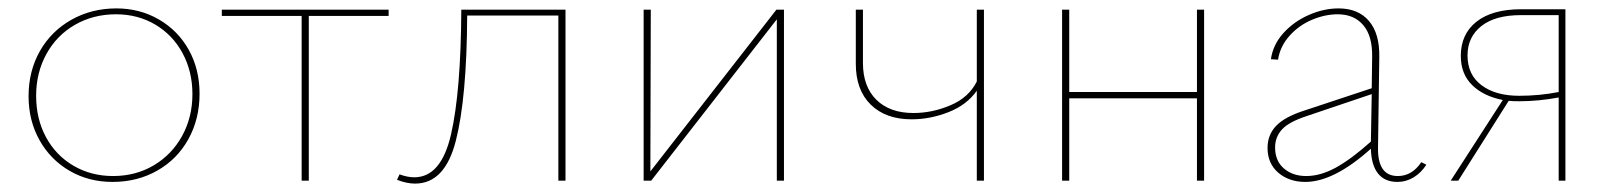

<svg xmlns="http://www.w3.org/2000/svg" viewBox="-20 -430 3840 457"><path d="M48 -201Q48 -261 75 -308.5Q102 -356 150 -383Q198 -410 257 -410Q313 -410 358.5 -383.5Q404 -357 429.5 -311Q455 -265 455 -207Q455 -147 428.5 -99Q402 -51 354.5 -24Q307 3 248 3Q191 3 145.5 -23.5Q100 -50 74 -96.5Q48 -143 48 -201ZM438 -206Q438 -260 414.5 -303.5Q391 -347 349.5 -371.5Q308 -396 256 -396Q202 -396 158.5 -371Q115 -346 90.5 -301.5Q66 -257 66 -202Q66 -147 89.5 -103.5Q113 -60 155 -35.5Q197 -11 249 -11Q303 -11 346 -36.5Q389 -62 413.5 -106.5Q438 -151 438 -206Z M905 -392H715V0H698V-392H508V-407H905Z M1326 0H1309V-393H1092Q1091 -197 1065 -95Q1039 7 968 7Q948 7 925 -2L931 -15Q950 -8 966 -8Q1030 -8 1053.5 -110Q1077 -212 1078 -407H1326Z M1846 0H1829V-384L1530 0H1512V-407H1529L1528 -22L1828 -407H1846Z M2322 -407V0H2305V-214Q2281 -180 2237.5 -163Q2194 -146 2150 -146Q2088 -146 2052.5 -181Q2017 -216 2017 -278V-407H2034V-280Q2034 -224 2066 -192.5Q2098 -161 2154 -161Q2199 -161 2242.5 -179.5Q2286 -198 2305 -236V-407Z M2846 -407V0H2829V-196H2525V0H2508V-407H2525V-211H2829V-407Z M3375 -38Q3363 -19 3345 -8Q3327 3 3306 3Q3276 3 3260 -17Q3244 -37 3243 -76Q3155 3 3087 3Q3048 3 3022.5 -19Q2997 -41 2997 -78Q2997 -109 3017.5 -130.5Q3038 -152 3085 -167L3245 -220L3246 -294Q3247 -344 3225 -370Q3203 -396 3164 -396Q3134 -396 3103 -383Q3072 -370 3049.5 -345Q3027 -320 3022 -288L3005 -289Q3010 -324 3035 -351.5Q3060 -379 3095.5 -394.5Q3131 -410 3166 -410Q3213 -410 3238.5 -380Q3264 -350 3263 -294L3260 -81Q3258 -11 3307 -11Q3341 -11 3363 -44ZM3089 -11Q3123 -11 3159.5 -31Q3196 -51 3243 -93L3245 -206L3091 -154Q3048 -140 3031.5 -122Q3015 -104 3015 -79Q3015 -47 3036 -29Q3057 -11 3089 -11Z M3706 -408V0H3690V-198Q3642 -189 3596 -189Q3579 -189 3571 -190L3451 0H3433L3557 -192Q3511 -201 3484 -227.5Q3457 -254 3457 -297Q3457 -349 3494.5 -378.5Q3532 -408 3601 -408ZM3690 -211V-394H3600Q3539 -394 3506 -368Q3473 -342 3473 -298Q3473 -252 3506.5 -227Q3540 -202 3596 -202Q3644 -202 3690 -211Z"/></svg>

Font: Ysabeau Thin
Style: Regular
Weight: 200
Designer: Christian Thalmann (Catharsis Fonts)
Version: Version 0.003